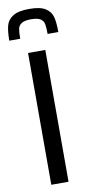

<svg xmlns="http://www.w3.org/2000/svg" viewBox="-100 -949 458 987"><g transform="rotate(-10 129.0 -455.0)"><path d="M84 0V-688H174V0ZM256 -767H200Q200 -802 196.5 -819Q193 -836 178 -846Q163 -856 129 -856Q95 -856 79.5 -846Q64 -836 60.5 -819Q57 -802 57 -767H0Q0 -816 8 -845.5Q16 -875 44 -892.5Q72 -910 129 -910Q186 -910 213.5 -892.5Q241 -875 248.5 -846Q256 -817 256 -767Z"/></g></svg>

Font: Saira Semi Condensed
Style: Regular
Weight: 400
Width: 4
Designer: Hector Gatti with collaboration of the Omnibus-Type team
Foundry: Omnibus-Type
Version: Version 1.001; ttfautohint (v1.8)